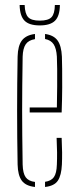

<svg xmlns="http://www.w3.org/2000/svg" viewBox="-20 -739 310 763"><path d="M50 -85Q49 -138.5 48.5 -192.2Q48 -246 48 -299.5Q48 -353 48.5 -406.8Q49 -460.5 50 -514Q51 -557 67 -578.2Q83 -599.5 119 -604V-583.5Q93.5 -579.5 82.2 -563Q71 -546.5 70 -514Q69 -450.5 68.5 -399.2Q68 -348 68 -300.2Q68 -252.5 68.5 -200.8Q69 -149 70 -85Q71 -50 82.2 -34.5Q93.5 -19 119 -16V4Q82 0 66.5 -21.2Q51 -42.5 50 -85ZM159 4V-16.5Q183.5 -20 194.2 -35.2Q205 -50.5 206 -85Q207 -107.5 206.8 -133.2Q206.5 -159 205 -191H225Q226.5 -159 226.8 -133Q227 -107 226 -85Q224 -42.5 210 -21.2Q196 0 159 4ZM98 -292V-312H206Q207 -356.5 207.2 -395.5Q207.5 -434.5 207.2 -464.8Q207 -495 206 -514Q204 -546.5 193.2 -563Q182.5 -579.5 159 -584V-604Q193 -599.5 208.5 -578.5Q224 -557.5 226 -514Q226.5 -496 227 -465Q227.5 -434 227.2 -390.5Q227 -347 225 -292ZM138 -638Q96 -638 77.5 -656.8Q59 -675.5 58 -719H78Q79 -684.5 91.8 -670.8Q104.5 -657 138 -657Q172 -657 184.8 -670.8Q197.5 -684.5 198 -719H218Q217.5 -675.5 198.8 -656.8Q180 -638 138 -638Z"/></svg>

Font: Big Shoulders Stencil Display SC Thin
Style: Regular
Weight: 100
Designer: Patric King
Foundry: XO Type Co
Version: Version 2.001